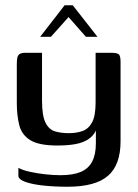

<svg xmlns="http://www.w3.org/2000/svg" viewBox="-20 -600 524 731"><path d="M237 111Q188 111 145.5 106.5Q103 102 76.5 92.5Q50 83 50 69V39Q66 48 93.5 54Q121 60 151.5 63.5Q182 67 210 67Q258 67 287.5 54.5Q317 42 331 15Q345 -12 345 -54V-103Q336 -83 316.5 -70Q297 -57 268 -51.5Q239 -46 198 -46Q129 -46 96 -66Q63 -86 53.5 -123Q44 -160 44 -209V-356Q44 -371 46 -380.5Q48 -390 55 -394.5Q62 -399 78 -399H140Q140 -373 140 -351Q140 -329 140 -308.5Q140 -288 140 -265.5Q140 -243 140 -217Q140 -160 153 -133.5Q166 -107 189 -100Q212 -93 242 -93Q272 -93 295 -101.5Q318 -110 331 -135Q344 -160 344 -210V-399H405Q423 -399 431 -394Q439 -389 439 -365V-62Q439 28 391 69.5Q343 111 237 111ZM133 -460 226 -580H257L351 -460H307L241 -535L174 -460Z"/></svg>

Font: Genos Thin Medium
Style: Regular
Weight: 500
Version: Version 1.010